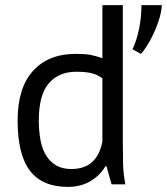

<svg xmlns="http://www.w3.org/2000/svg" viewBox="-20 -720 654 752"><path d="M49 0ZM461 -172Q461 -121 462 -79.5Q463 -38 471 2H417L397 -69H393Q373 -34 335 -11Q297 12 246 12Q146 12 97.5 -51Q49 -114 49 -248Q49 -376 109.5 -442.5Q170 -509 276 -509Q313 -509 334.5 -505Q356 -501 381 -492V-700H461ZM259 -58Q310 -58 340 -84.5Q370 -111 381 -165V-413Q363 -427 340 -433Q317 -439 279 -439Q210 -439 171 -393.5Q132 -348 132 -248Q132 -207 138.5 -172Q145 -137 160 -112Q175 -87 199.5 -72.5Q224 -58 259 -58ZM614 -700Q612 -671 602 -640.5Q592 -610 579.5 -584Q567 -558 554 -538Q541 -518 532 -509L499 -527Q516 -563 525 -608.5Q534 -654 534 -700Z"/></svg>

Font: PT Sans
Style: Regular
Weight: 400
Version: Version 2.003W OFL; ttfautohint (v1.6)